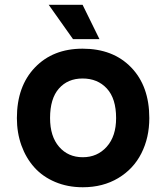

<svg xmlns="http://www.w3.org/2000/svg" viewBox="-20 -770 696 805"><path d="M326.2 -750 397 -606H286.1L184.1 -750ZM326.2 -565.9Q454.1 -565.9 530 -487.3Q606 -408.7 606 -274.9Q606 -192.9 572.8 -127.2Q539.6 -61.5 475.6 -23.2Q411.6 15.1 327.1 15.1Q263.7 15.1 211.2 -7.1Q158.7 -29.3 123.8 -68.4Q88.9 -107.4 69.8 -160.4Q50.8 -213.4 50.8 -274.9Q50.8 -408.2 126.5 -487.1Q202.1 -565.9 326.2 -565.9ZM326.2 -440.9Q264.2 -440.9 227.1 -398.9Q189.9 -356.9 189.9 -274.9Q189.9 -198.2 227.8 -154.5Q265.6 -110.8 327.1 -110.8Q388.2 -110.8 427.5 -154.8Q466.8 -198.7 466.8 -274.9Q466.8 -356.9 428 -398.9Q389.2 -440.9 326.2 -440.9Z"/></svg>

Font: Stilu SemiBold
Style: Regular
Weight: 600
Designer: Genilson Lima Santos
Foundry: Genilson Lima Santos
Version: Version 1.200;PS 001.200;hotconv 1.0.88;makeotf.lib2.5.64775